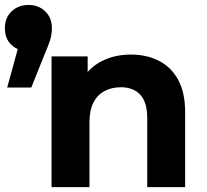

<svg xmlns="http://www.w3.org/2000/svg" viewBox="-38 -770 850 790"><path d="M-8.4 -409.8 57.5 -649.7 79.7 -559.3Q37.4 -559.3 9.7 -584.7Q-17.9 -610 -17.9 -653.6Q-17.9 -697.5 9.9 -723.5Q37.8 -749.6 79.1 -749.6Q121 -749.6 148.2 -723.2Q175.5 -696.9 175.5 -653.6Q175.5 -641.2 173.6 -628.5Q171.7 -615.8 166.1 -598.8Q160.5 -581.7 148.5 -553.9L90.6 -409.8ZM174.1 0V-537.9H322.7V-388.8L294.8 -433.6Q323.8 -488.4 377.7 -516.9Q431.6 -545.5 500.4 -545.5Q564.6 -545.5 615 -520.3Q665.4 -495.1 694.6 -442.6Q723.8 -390.2 723.8 -307.8V0H567.8V-284.5Q567.8 -349.3 539.2 -380.2Q510.6 -411 459.1 -411Q421.6 -411 392.2 -395.4Q362.7 -379.8 346.4 -347.9Q330.1 -316.1 330.1 -266.1V0Z"/></svg>

Font: Montserrat Thin
Style: Regular
Weight: 100
Designer: Julieta Ulanovsky
Foundry: Julieta Ulanovsky
Version: Version 9.000